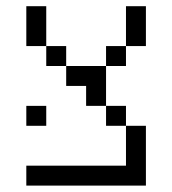

<svg xmlns="http://www.w3.org/2000/svg" viewBox="-20 -582 540 602"><path d="M125 -187.5V-250H62.5V-187.5ZM375 -62.5H62.5V0H437.5V-187.5H375Q375 -187.5 375 -62.5ZM375 -187.5V-250H312.5V-187.5ZM312.5 -250Q312.5 -250 312.5 -375H187.5V-312.5H250V-250ZM187.5 -375V-437.5H125V-375ZM312.5 -375H375V-437.5H312.5ZM125 -437.5Q125 -437.5 125 -562.5H62.5Q62.5 -562.5 62.5 -437.5ZM375 -437.5H437.5Q437.5 -437.5 437.5 -562.5H375Q375 -562.5 375 -437.5Z"/></svg>

Font: Unifont
Style: Regular
Weight: 500
Version: Version 15.1.04